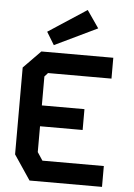

<svg xmlns="http://www.w3.org/2000/svg" viewBox="-62 -991 723 1037"><g transform="rotate(5 300.0 -472.5)"><path d="M141 -700 48 -605V-134L138 0H531V-113H198L169 -157V-297H400V-410H169V-567L187 -587H531V-700ZM205 -740 436 -851 371 -945 163 -809Z"/></g></svg>

Font: Kode Mono
Style: Bold
Weight: 700
Monospace: yes
Designer: Isa Ozler
Foundry: Kadena LLC
Version: Version 1.206;gftools[0.9.28]